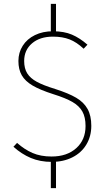

<svg xmlns="http://www.w3.org/2000/svg" viewBox="-20 -834 561 1001"><path d="M272 -1V147H245V0ZM272 -814V-664H245V-814ZM256 -671Q314 -671 355 -653.5Q396 -636 436 -601L416 -580Q380 -614 343 -628.5Q306 -643 256 -643Q188 -643 147 -608Q106 -573 106 -516Q106 -477 122 -451.5Q138 -426 172 -407.5Q206 -389 268 -370Q337 -348 377 -324.5Q417 -301 436.5 -266Q456 -231 456 -178Q456 -123 430 -80Q404 -37 357 -13.5Q310 10 250 10Q189 10 140.5 -10.5Q92 -31 50 -69L69 -89Q107 -55 149.5 -36.5Q192 -18 249 -18Q329 -18 377.5 -61.5Q426 -105 426 -177Q426 -223 409.5 -252.5Q393 -282 357.5 -302.5Q322 -323 258 -343Q189 -365 150 -388Q111 -411 93.5 -441.5Q76 -472 76 -516Q76 -560 98.5 -595.5Q121 -631 162 -651Q203 -671 256 -671Z"/></svg>

Font: Firava
Style: Regular
Weight: 400
Designer: Carrois Corporate & Edenspiekermann AG
Foundry: Greg Finn Gibson
Version: Version 5.000